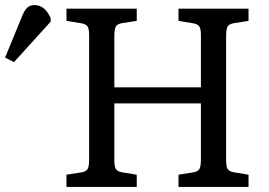

<svg xmlns="http://www.w3.org/2000/svg" viewBox="-199 -734 1058 754"><path d="M62 0V-48L120 -57Q139 -60 145 -70Q151 -80 151 -108V-596Q151 -621 144.5 -630.5Q138 -640 118 -643L62 -652V-700H338V-652L280 -643Q262 -640 256 -630Q250 -620 250 -592V-391H590V-596Q590 -621 583.5 -630.5Q577 -640 557 -643L502 -652V-700H777V-652L720 -643Q701 -640 695 -630Q689 -620 689 -592V-104Q689 -79 695.5 -69.5Q702 -60 722 -57L777 -48V0H502V-48L559 -57Q578 -60 584 -70Q590 -80 590 -108V-328H250V-104Q250 -79 256.5 -69.5Q263 -60 282 -57L338 -48V0ZM-144 -490 -179 -508 -112 -671Q-102 -695 -91.5 -704.5Q-81 -714 -63 -714Q-23 -714 0 -663V-649Z"/></svg>

Font: Text Regular
Style: Regular
Weight: 400
Designer: Latin by Veronika Burian and Jose Scaglione. Greek by Irene Vlachou. Cyrillic by Vera Evstafieva.
Foundry: TypeTogether
Version: Version 3.002